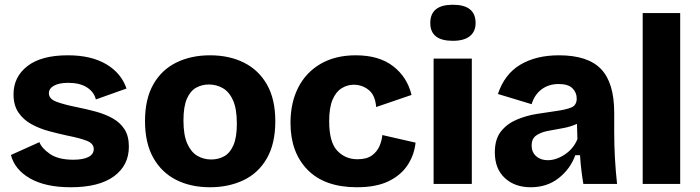

<svg xmlns="http://www.w3.org/2000/svg" viewBox="-20 -775 2949 809"><path d="M278 14Q172 14 107 -23Q42 -60 26 -122L146 -176Q156 -150 191 -126Q226 -102 289 -102Q330 -102 352.5 -113.5Q375 -125 375 -147Q375 -170 346.5 -181.5Q318 -193 262 -204Q225 -212 186 -222.5Q147 -233 113 -251.5Q79 -270 58 -300.5Q37 -331 37 -378Q37 -451 95.5 -496.5Q154 -542 266 -542Q364 -542 427.5 -504.5Q491 -467 513 -402L384 -356Q376 -388 346 -407Q316 -426 268 -426Q229 -426 207.5 -414Q186 -402 186 -382Q186 -358 218.5 -346Q251 -334 306 -323Q346 -315 384.5 -304.5Q423 -294 454.5 -276.5Q486 -259 504.5 -230.5Q523 -202 523 -157Q523 -78 460 -32Q397 14 278 14Z M865 14Q784 14 722.5 -17Q661 -48 626 -110Q591 -172 591 -265Q591 -358 626 -419.5Q661 -481 723 -511.5Q785 -542 865 -542Q946 -542 1008 -511Q1070 -480 1105 -418.5Q1140 -357 1140 -264Q1140 -169 1104 -107Q1068 -45 1005.5 -15.5Q943 14 865 14ZM870 -103Q900 -103 924.5 -116.5Q949 -130 963.5 -163Q978 -196 978 -254Q978 -316 962 -352Q946 -388 919 -403.5Q892 -419 860 -419Q831 -419 806.5 -405.5Q782 -392 767.5 -359Q753 -326 753 -267Q753 -206 769 -170Q785 -134 811.5 -118.5Q838 -103 870 -103Z M1484 14Q1348 14 1276 -59.5Q1204 -133 1204 -257Q1204 -342 1236.5 -406Q1269 -470 1331 -506Q1393 -542 1479 -542Q1577 -542 1636.5 -496Q1696 -450 1714 -375L1565 -324Q1561 -374 1533.5 -396Q1506 -418 1470 -418Q1444 -418 1420 -403.5Q1396 -389 1381.5 -355.5Q1367 -322 1367 -264Q1367 -176 1401 -140Q1435 -104 1486 -104Q1525 -104 1547 -120Q1569 -136 1579 -159.5Q1589 -183 1591 -206L1731 -174Q1726 -124 1698.5 -81Q1671 -38 1618.5 -12Q1566 14 1484 14Z M1807 0V-528H1968V0ZM1888 -603Q1793 -603 1793 -678Q1793 -755 1888 -755Q1984 -755 1984 -678Q1984 -642 1959.5 -622.5Q1935 -603 1888 -603Z M2216 14Q2149 14 2107 -25Q2065 -64 2065 -133Q2065 -189 2091 -221.5Q2117 -254 2157.5 -271Q2198 -288 2242 -295Q2286 -302 2322 -307Q2366 -313 2388 -322.5Q2410 -332 2410 -360Q2410 -385 2392 -403Q2374 -421 2334 -421Q2292 -421 2262 -398.5Q2232 -376 2220 -336L2078 -379Q2106 -463 2172.5 -502.5Q2239 -542 2335 -542Q2457 -542 2512.5 -484Q2568 -426 2568 -300V-219Q2568 -110 2580 0H2438Q2434 -23 2430 -55Q2426 -87 2424 -121H2404Q2383 -63 2334 -24.5Q2285 14 2216 14ZM2288 -100Q2324 -100 2360.5 -124.5Q2397 -149 2413 -189L2411 -253Q2382 -240 2349 -234.5Q2316 -229 2286.5 -223Q2257 -217 2238.5 -203.5Q2220 -190 2220 -162Q2220 -134 2239 -117Q2258 -100 2288 -100Z M2688 0V-720H2846V0Z"/></svg>

Font: Bricolage Grotesque 10pt ExtraBold
Style: Regular
Weight: 800
Designer: Mathieu Triay
Foundry: Atelier Triay
Version: Version 1.000; ttfautohint (v1.8.4.7-5d5b);gftools[0.9.32]